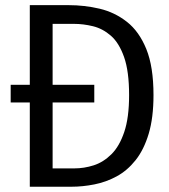

<svg xmlns="http://www.w3.org/2000/svg" viewBox="-20 -708 640 728"><path d="M337.5 -386.5V-319.5H20.5V-386.5ZM469.5 -347.5Q469.5 -437.5 450.5 -491.5Q431.5 -545.5 400.5 -572.5Q369.5 -599.5 332.8 -608.5Q296 -617.5 260.5 -617.5H179.5V-69.5H261.5Q299 -69.5 335.5 -81.2Q372 -93 402.5 -123.2Q433 -153.5 451.2 -207.8Q469.5 -262 469.5 -347.5ZM562 -347.5Q562 -261.5 543.8 -200.8Q525.5 -140 494 -100.5Q462.5 -61 422.2 -39.2Q382 -17.5 337.8 -8.8Q293.5 0 251 0H93V-688.5H240Q300.5 -688.5 357.8 -675Q415 -661.5 461.2 -625.2Q507.5 -589 534.8 -522Q562 -455 562 -347.5Z"/></svg>

Font: Fira Code Light
Style: Regular
Weight: 400
Monospace: yes
Version: Version 5.002